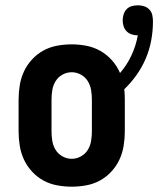

<svg xmlns="http://www.w3.org/2000/svg" viewBox="-20 -695 596 723"><path d="M250 8Q223 8 195.5 3Q168 -2 144 -15Q120 -28 101 -48.5Q82 -69 70.5 -93.5Q59 -118 54.5 -145.5Q50 -173 50 -200V-320Q50 -347 54.5 -374.5Q59 -402 70.5 -426.5Q82 -451 101 -471.5Q120 -492 144 -505Q168 -518 195.5 -523Q223 -528 250 -528Q278 -528 306 -522.5Q334 -517 358.5 -503Q383 -489 402 -467.5Q421 -446 432 -420Q458 -450 475 -486.5Q492 -523 499 -562H498Q487 -562 476 -565.5Q465 -569 457 -577Q449 -585 445.5 -596Q442 -607 442 -618Q442 -630 445.5 -641Q449 -652 457 -660.5Q465 -669 476.5 -672Q488 -675 499 -675Q511 -675 522.5 -671.5Q534 -668 542.5 -659Q551 -650 553.5 -638Q556 -626 556 -614Q556 -579 549.5 -543.5Q543 -508 529 -475Q515 -442 494.5 -413Q474 -384 448 -359Q449 -349 449.5 -339.5Q450 -330 450 -320V-200Q450 -173 445.5 -145.5Q441 -118 429.5 -93.5Q418 -69 399 -48.5Q380 -28 356 -15Q332 -2 304.5 3Q277 8 250 8ZM250 -97Q268 -97 284.5 -106Q301 -115 310.5 -130.5Q320 -146 323 -164Q326 -182 326 -200V-320Q326 -338 323 -356Q320 -374 310.5 -389.5Q301 -405 284.5 -414Q268 -423 250 -423Q232 -423 215.5 -414Q199 -405 189.5 -389.5Q180 -374 177 -356Q174 -338 174 -320V-200Q174 -182 177 -164Q180 -146 189.5 -130.5Q199 -115 215.5 -106Q232 -97 250 -97Z"/></svg>

Font: Iosevka Term Curly Extrabold
Style: Regular
Weight: 800
Designer: Belleve Invis
Foundry: Belleve Invis
Version: Version 32.3.0